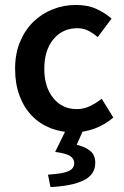

<svg xmlns="http://www.w3.org/2000/svg" viewBox="-20 -523 502 776"><path d="M278 12Q228 12 184.5 -5Q141 -22 109 -55Q77 -88 59 -136Q41 -184 41 -245Q41 -306 61 -354Q81 -402 115 -435Q149 -468 193.5 -485.5Q238 -503 287 -503Q335 -503 369.5 -487Q404 -471 431 -448L375 -373Q355 -390 335.5 -399.5Q316 -409 293 -409Q233 -409 196 -364.5Q159 -320 159 -245Q159 -171 195.5 -126.5Q232 -82 290 -82Q319 -82 344.5 -94.5Q370 -107 391 -124L438 -48Q403 -18 361.5 -3Q320 12 278 12ZM184 233 174 183Q235 179 257.5 168.5Q280 158 280 136Q280 119 264 108Q248 97 203 91L249 -3H319L290 62Q326 71 345.5 87.5Q365 104 365 135Q365 183 318 206Q271 229 184 233Z"/></svg>

Font: Giro Sans Semibold
Style: Regular
Weight: 600
Designer: Paul D. Hunt
Foundry: Adobe Systems Incorporated
Version: Version 1.000;PS 1.0;hotconv 1.0.88;makeotf.lib2.5.647800